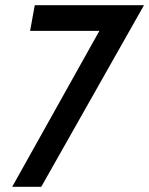

<svg xmlns="http://www.w3.org/2000/svg" viewBox="-20 -720 575 740"><path d="M535 -700 139 0H27L363 -601H96L114 -700Z"/></svg>

Font: Cabin
Style: Medium Italic
Weight: 500
Designer: Pablo Impallari
Foundry: Pablo Impallari. www.impallari.com Igino Marini. www.ikern.com
Version: Version 1.005